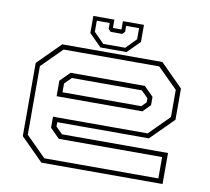

<svg xmlns="http://www.w3.org/2000/svg" viewBox="-77 -776 942 863"><g transform="rotate(10 394.0 -345.0)"><path d="M622.5 -540 725.5 -437V-294.5L622.5 -191.5H204V-172L234.5 -141.5H718.5V0H165.5L62.5 -103V-437L165.5 -540ZM612 -518H175.5L83.5 -426V-113L175 -21.5H695.5V-119H224L181 -162V-212.5H613L703.5 -303V-427ZM563.5 -420.5 606 -378V-340L572.5 -306H181V-377L224.5 -420.5ZM553.5 -398.5H234.5L204 -368V-328H563.5L584.5 -349V-368ZM337 -556 281 -612V-690H377V-652H416V-690H512V-612L456 -556ZM346.5 -574H447L493 -621V-671.5H434V-644.5L423 -633H370L359 -644.5V-671.5H300V-621Z"/></g></svg>

Font: Tourney Expanded ExtraLight
Style: Regular
Weight: 200
Width: 7
Designer: Tyler Finck
Foundry: Etcetera Type Co
Version: Version 1.010; ttfautohint (v1.8.3)